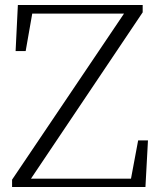

<svg xmlns="http://www.w3.org/2000/svg" viewBox="-20 -743 636 763"><path d="M28 0V-29L485 -707L477 -677V-689H281H84L112 -711L82 -540H42L51 -723H547V-694L91 -15L100 -46V-33H312H524L497 -14L529 -185H568L558 0Z"/></svg>

Font: Noto Serif KR
Style: Regular
Weight: 200
Designer: Ryoko NISHIZUKA 西塚涼子 (kana & ideographs); Frank Grießhammer (Latin, Greek & Cyrillic); Wenlong ZHANG 张文龙 (bopomofo); San
Foundry: Adobe
Version: Version 2.001;hotconv 1.1.0;makeotfexe 2.6.0